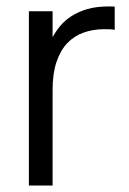

<svg xmlns="http://www.w3.org/2000/svg" viewBox="-20 -575 400 595"><path d="M335.5 -482.5Q328.5 -484 320.5 -484.2Q312.5 -484.5 303 -484.5Q268.5 -484.5 239 -474Q209.5 -463.5 188.2 -441Q167 -418.5 155 -382.8Q143 -347 143 -296.5V0H69.5V-540H143V-459.5Q152.5 -477.5 166.8 -494.8Q181 -512 201.8 -525.2Q222.5 -538.5 250.5 -546.8Q278.5 -555 315.5 -555Q321 -555 325.5 -555Q330 -555 335.5 -554.5Z"/></svg>

Font: Vela Sans
Style: Regular
Weight: 400
Designer: Principal design: Mikhail Sharanda - project Manrope.
Design modification: Ravid Balaliev
Foundry: Mikhail Sharanda
Version: Version 1.001